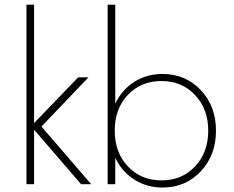

<svg xmlns="http://www.w3.org/2000/svg" viewBox="-20 -802 1017 836"><path d="M95.2 -781.7H128.4V-266.1L320.3 -465.3H365.2L160.6 -251L377 0H333L128.4 -237.3V0H95.2Z M448.7 -781.7H481.9V-350.6Q510.7 -411.6 565.2 -445.8Q619.6 -480 687.5 -480Q787.6 -480 854 -409.9Q920.4 -339.8 920.4 -232.9Q920.4 -126 854 -55.7Q787.6 14.6 687.5 14.6Q619.6 14.6 565.2 -19.8Q510.7 -54.2 481.9 -115.2V0H448.7ZM683.1 -449.2Q593.8 -449.2 536.6 -388.7Q479.5 -328.1 479.5 -232.9Q479.5 -138.2 536.9 -77.4Q594.2 -16.6 683.1 -16.6Q772 -16.6 829.3 -77.4Q886.7 -138.2 886.7 -232.9Q886.7 -327.6 829.3 -388.4Q772 -449.2 683.1 -449.2Z"/></svg>

Font: Spartan MB ExtLt
Style: Regular
Weight: 200
Designer: Matt Bailey, Mirko Velimirovic
Foundry: Matt Bailey
Version: Version 1.005